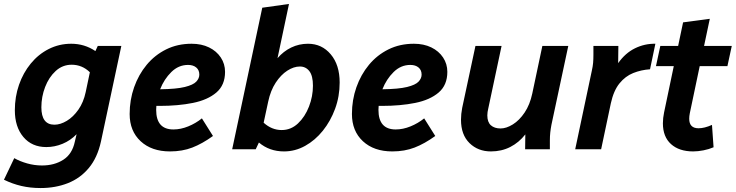

<svg xmlns="http://www.w3.org/2000/svg" viewBox="-45 -754 3717 970"><path d="M-25 154 27 45Q55 61 92 71.5Q129 82 167 82Q230 82 275 53Q320 24 333 -38L342 -76Q311 -44 271 -27.5Q231 -11 189 -11Q116 -11 73 -62Q30 -113 30 -197Q30 -265 51 -325.5Q72 -386 110.5 -433Q149 -480 201.5 -506.5Q254 -533 315 -533Q382 -533 437 -496L449 -522H568L465 -39Q447 43 403.5 95Q360 147 297.5 171.5Q235 196 160 196Q108 196 63 185.5Q18 175 -25 154ZM164 -212Q164 -124 230 -124Q260 -124 292.5 -143.5Q325 -163 351 -200Q377 -237 388 -289L409 -389Q370 -427 317 -427Q271 -427 236.5 -395.5Q202 -364 183 -314.5Q164 -265 164 -212Z M610 -178Q610 -249 632.5 -313Q655 -377 696 -426.5Q737 -476 794.5 -504.5Q852 -533 923 -533Q973 -533 1011 -514.5Q1049 -496 1070.5 -463.5Q1092 -431 1092 -391Q1092 -324 1048 -286.5Q1004 -249 929.5 -234Q855 -219 761 -219Q754 -219 745 -219Q744 -209 744 -199Q744 -100 831 -100Q868 -100 906 -115.5Q944 -131 975 -156L1031 -67Q977 -28 926.5 -8.5Q876 11 814 11Q721 11 665.5 -40.5Q610 -92 610 -178ZM905 -426Q857 -426 820.5 -390Q784 -354 764 -303Q846 -304 888.5 -314.5Q931 -325 946.5 -341.5Q962 -358 962 -377Q962 -400 946.5 -413Q931 -426 905 -426Z M1128 0 1280 -715 1415 -734 1357 -460Q1387 -495 1426.5 -514Q1466 -533 1511 -533Q1581 -533 1626 -479.5Q1671 -426 1671 -337Q1671 -267 1648 -204.5Q1625 -142 1586 -93.5Q1547 -45 1496.5 -17Q1446 11 1390 11Q1316 11 1263 -34L1247 0ZM1287 -134Q1328 -97 1378 -97Q1425 -97 1460.5 -130.5Q1496 -164 1516 -215.5Q1536 -267 1536 -321Q1536 -371 1518 -394.5Q1500 -418 1470 -418Q1439 -418 1406.5 -397Q1374 -376 1348 -336.5Q1322 -297 1310 -241Z M1733 -178Q1733 -249 1755.5 -313Q1778 -377 1819 -426.5Q1860 -476 1917.5 -504.5Q1975 -533 2046 -533Q2096 -533 2134 -514.5Q2172 -496 2193.5 -463.5Q2215 -431 2215 -391Q2215 -324 2171 -286.5Q2127 -249 2052.5 -234Q1978 -219 1884 -219Q1877 -219 1868 -219Q1867 -209 1867 -199Q1867 -100 1954 -100Q1991 -100 2029 -115.5Q2067 -131 2098 -156L2154 -67Q2100 -28 2049.5 -8.5Q1999 11 1937 11Q1844 11 1788.5 -40.5Q1733 -92 1733 -178ZM2028 -426Q1980 -426 1943.5 -390Q1907 -354 1887 -303Q1969 -304 2011.5 -314.5Q2054 -325 2069.5 -341.5Q2085 -358 2085 -377Q2085 -400 2069.5 -413Q2054 -426 2028 -426Z M2284 -149Q2284 -178 2290 -209L2357 -522H2489L2422 -207Q2417 -187 2417 -171Q2417 -137 2435 -121Q2453 -105 2484 -105Q2513 -105 2546 -125.5Q2579 -146 2605.5 -185.5Q2632 -225 2644 -281L2695 -522H2826L2741 -124Q2737 -103 2735 -84.5Q2733 -66 2733 -44V0H2608L2609 -75Q2577 -34 2533 -11.5Q2489 11 2435 11Q2370 11 2327 -31Q2284 -73 2284 -149Z M2861 0 2945 -397Q2950 -419 2951.5 -437Q2953 -455 2953 -478V-522H3079L3078 -435Q3114 -486 3163 -510Q3212 -534 3266 -533L3239 -404Q3194 -401 3154 -385Q3114 -369 3084.5 -332.5Q3055 -296 3041 -232L2992 0Z M3269 -420 3291 -522H3381L3406 -641L3541 -659L3512 -522H3652L3630 -420H3490L3440 -182Q3437 -167 3437 -154Q3437 -106 3484 -106Q3514 -106 3552 -123L3560 -10Q3537 0 3509 5.5Q3481 11 3457 11Q3386 11 3345 -26Q3304 -63 3304 -131Q3304 -144 3305.5 -158Q3307 -172 3310 -186L3359 -420Z"/></svg>

Font: Radio Canada SemiBold
Style: Italic
Weight: 600
Italic angle: -12°
Designer: Charles Daoud, Etienne Aubert Bonn, Alexandre Saumier Demers, Jacques Le Bailly
Foundry: Radio-Canada
Version: Version 2.104; ttfautohint (v1.8.4.7-5d5b);gftools[0.9.28.de